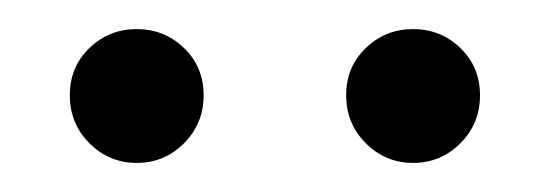

<svg xmlns="http://www.w3.org/2000/svg" viewBox="-20 -788 379 132"><path d="M296.5 -755Q283 -768 264 -768Q245 -768 231.5 -755Q218 -742 218 -722.5Q218 -703 231.5 -689.5Q245 -676 264 -676Q283 -676 296.5 -689.5Q310 -703 310 -722.5Q310 -742 296.5 -755ZM106.5 -755Q93 -768 74 -768Q55 -768 41.5 -755Q28 -742 28 -722.5Q28 -703 41.5 -689.5Q55 -676 74 -676Q93 -676 106.5 -689.5Q120 -703 120 -722.5Q120 -742 106.5 -755Z"/></svg>

Font: Serreria Sobria
Style: Medium
Weight: 500
Version: Version 001.000